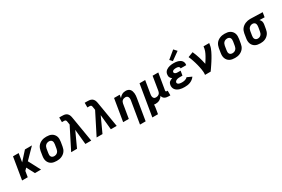

<svg xmlns="http://www.w3.org/2000/svg" viewBox="128 -2239 5755 3918"><g transform="rotate(-30 3005.5 -280.0)"><path d="M42 0 128 -520H261L228 -320L409 -520H574L340 -281L488 0H344L246 -186L197 -136L175 0Z M857 8Q825 8 793.5 2.5Q762 -3 735 -17.5Q708 -32 688.5 -55.5Q669 -79 659 -108Q649 -137 648.5 -169Q648 -201 654 -234L670 -334Q675 -361 685 -388Q695 -415 712.5 -439Q730 -463 754.5 -480.5Q779 -498 806 -509Q833 -520 861 -524Q889 -528 916 -528Q949 -528 980.5 -522.5Q1012 -517 1038.5 -502.5Q1065 -488 1085 -464.5Q1105 -441 1115 -412Q1125 -383 1125 -351Q1125 -319 1120 -286L1103 -186Q1099 -159 1089 -132Q1079 -105 1061 -81Q1043 -57 1019 -39.5Q995 -22 968 -11Q941 0 913 4Q885 8 857 8ZM859 -102Q879 -102 899.5 -108.5Q920 -115 936 -130Q952 -145 961 -164.5Q970 -184 973 -204L990 -304Q993 -325 992 -346Q991 -367 981.5 -384Q972 -401 954 -409.5Q936 -418 915 -418Q895 -418 874.5 -411.5Q854 -405 837.5 -390Q821 -375 812.5 -355.5Q804 -336 800 -316L784 -216Q780 -195 781 -174Q782 -153 791.5 -136Q801 -119 819.5 -110.5Q838 -102 859 -102Z M1198 0 1453 -504 1442 -575Q1440 -585 1438 -594.5Q1436 -604 1430 -611.5Q1424 -619 1414.5 -622Q1405 -625 1395 -625H1341V-735H1395Q1420 -735 1446 -732.5Q1472 -730 1494 -720.5Q1516 -711 1532 -693Q1548 -675 1557 -652Q1563 -638 1566 -623Q1569 -608 1572 -593L1671 0H1533L1498 -353L1336 0Z M1798 0 2053 -504 2042 -575Q2040 -585 2038 -594.5Q2036 -604 2030 -611.5Q2024 -619 2014.5 -622Q2005 -625 1995 -625H1941V-735H1995Q2020 -735 2046 -732.5Q2072 -730 2094 -720.5Q2116 -711 2132 -693Q2148 -675 2157 -652Q2163 -638 2166 -623Q2169 -608 2172 -593L2271 0H2133L2098 -353L1936 0Z M2696 215 2782 -304Q2784 -317 2785 -330.5Q2786 -344 2784 -357Q2782 -370 2776.5 -382Q2771 -394 2762 -402.5Q2753 -411 2740.5 -414.5Q2728 -418 2714 -418Q2696 -418 2678 -412.5Q2660 -407 2645.5 -395Q2631 -383 2622.5 -366Q2614 -349 2611 -331L2556 0H2423L2509 -520H2642L2630 -447Q2643 -466 2661 -482Q2679 -498 2699.5 -508.5Q2720 -519 2742 -523.5Q2764 -528 2786 -528Q2813 -528 2838.5 -519Q2864 -510 2881 -491Q2898 -472 2906.5 -447Q2915 -422 2918 -395.5Q2921 -369 2919 -341.5Q2917 -314 2912 -286L2829 215Z M2987 215 3109 -520H3242L3192 -216Q3190 -203 3189 -189.5Q3188 -176 3190 -163Q3192 -150 3197 -138Q3202 -126 3211 -117.5Q3220 -109 3233 -105.5Q3246 -102 3259 -102Q3277 -102 3295 -107.5Q3313 -113 3328 -125Q3343 -137 3351.5 -154Q3360 -171 3363 -189L3417 -520H3551L3486 -132Q3485 -126 3486 -120Q3487 -114 3490.5 -110Q3494 -106 3499.5 -104Q3505 -102 3511 -102H3531V8H3493Q3468 8 3444.5 3.5Q3421 -1 3401 -12Q3381 -23 3368 -42.5Q3355 -62 3351 -85Q3339 -64 3320.5 -45.5Q3302 -27 3280.5 -15Q3259 -3 3235 2.5Q3211 8 3188 8Q3178 8 3168 7Q3158 6 3149 4Q3148 30 3145.5 56Q3143 82 3138 107L3120 215Z M3873 8Q3843 8 3813 5Q3783 2 3755.5 -6.5Q3728 -15 3703.5 -29.5Q3679 -44 3661.5 -66Q3644 -88 3637.5 -117Q3631 -146 3636 -177Q3639 -194 3647 -212Q3655 -230 3670 -242.5Q3685 -255 3702.5 -263Q3720 -271 3738 -277Q3724 -287 3712.5 -299.5Q3701 -312 3694.5 -327.5Q3688 -343 3687 -361.5Q3686 -380 3689 -398Q3692 -421 3704 -442.5Q3716 -464 3735.5 -479Q3755 -494 3777 -503.5Q3799 -513 3822 -518.5Q3845 -524 3868 -526Q3891 -528 3914 -528Q3940 -528 3965.5 -525.5Q3991 -523 4015 -516Q4039 -509 4060.5 -496.5Q4082 -484 4097 -465.5Q4112 -447 4118.5 -422Q4125 -397 4120 -371Q4120 -369 4119.5 -367.5Q4119 -366 4119 -364H3987Q3987 -365 3987 -365.5Q3987 -366 3987 -366Q3990 -380 3983 -391Q3976 -402 3964.5 -408Q3953 -414 3940 -416Q3927 -418 3914 -418Q3905 -418 3895.5 -417.5Q3886 -417 3877 -415.5Q3868 -414 3859 -412Q3850 -410 3841.5 -405.5Q3833 -401 3826.5 -393.5Q3820 -386 3818 -377Q3816 -363 3823.5 -351.5Q3831 -340 3843 -334Q3855 -328 3869 -326Q3883 -324 3897 -324H3964L3946 -217H3880Q3869 -217 3858 -216.5Q3847 -216 3836 -213.5Q3825 -211 3814 -207.5Q3803 -204 3793 -198Q3783 -192 3775.5 -182.5Q3768 -173 3766 -162Q3764 -150 3769 -139Q3774 -128 3783 -121.5Q3792 -115 3803 -111.5Q3814 -108 3825.5 -106Q3837 -104 3849 -103Q3861 -102 3873 -102Q3890 -102 3907 -104Q3924 -106 3941 -111Q3958 -116 3974 -125Q3990 -134 4001 -148L4111 -98Q4092 -70 4063.5 -48Q4035 -26 4003 -13.5Q3971 -1 3938.5 3.5Q3906 8 3873 8ZM3925 -571 3872 -629 4049 -775 4113 -705Z M4352 0Q4357 -33 4355 -65Q4353 -97 4348 -128Q4343 -159 4336.5 -189Q4330 -219 4322.5 -249.5Q4315 -280 4306 -309.5Q4297 -339 4287.5 -368Q4278 -397 4267 -426Q4256 -455 4243 -482L4364 -528Q4400 -449 4426 -364.5Q4452 -280 4470 -193Q4484 -215 4498.5 -237Q4513 -259 4526.5 -281.5Q4540 -304 4552.5 -326.5Q4565 -349 4576 -372.5Q4587 -396 4596 -420Q4605 -444 4609 -468L4617 -520H4751L4742 -468Q4737 -436 4725 -405Q4713 -374 4699 -344Q4685 -314 4668.5 -284.5Q4652 -255 4635 -226Q4618 -197 4599.5 -168.5Q4581 -140 4562.5 -112Q4544 -84 4524.5 -56Q4505 -28 4485 0Z M5057 8Q5025 8 4993.5 2.5Q4962 -3 4935 -17.5Q4908 -32 4888.5 -55.5Q4869 -79 4859 -108Q4849 -137 4848.5 -169Q4848 -201 4854 -234L4870 -334Q4875 -361 4885 -388Q4895 -415 4912.5 -439Q4930 -463 4954.5 -480.5Q4979 -498 5006 -509Q5033 -520 5061 -524Q5089 -528 5116 -528Q5149 -528 5180.5 -522.5Q5212 -517 5238.5 -502.5Q5265 -488 5285 -464.5Q5305 -441 5315 -412Q5325 -383 5325 -351Q5325 -319 5320 -286L5303 -186Q5299 -159 5289 -132Q5279 -105 5261 -81Q5243 -57 5219 -39.5Q5195 -22 5168 -11Q5141 0 5113 4Q5085 8 5057 8ZM5059 -102Q5079 -102 5099.5 -108.5Q5120 -115 5136 -130Q5152 -145 5161 -164.5Q5170 -184 5173 -204L5190 -304Q5193 -325 5192 -346Q5191 -367 5181.5 -384Q5172 -401 5154 -409.5Q5136 -418 5115 -418Q5095 -418 5074.5 -411.5Q5054 -405 5037.5 -390Q5021 -375 5012.5 -355.5Q5004 -336 5000 -316L4984 -216Q4980 -195 4981 -174Q4982 -153 4991.5 -136Q5001 -119 5019.5 -110.5Q5038 -102 5059 -102Z M5657 8Q5624 8 5592.5 2.5Q5561 -3 5534.5 -17.5Q5508 -32 5488.5 -55.5Q5469 -79 5459 -108Q5449 -137 5448.5 -169.5Q5448 -202 5454 -234L5470 -334Q5475 -361 5485 -387.5Q5495 -414 5513 -437Q5531 -460 5555 -477.5Q5579 -495 5605.5 -506Q5632 -517 5659.5 -522.5Q5687 -528 5714 -528Q5718 -528 5722.5 -528Q5727 -528 5731 -528L6011 -520L5993 -410L5874 -413Q5886 -402 5895.5 -388Q5905 -374 5910 -357.5Q5915 -341 5915 -322.5Q5915 -304 5912 -286L5895 -186Q5891 -159 5881.5 -132.5Q5872 -106 5855 -82.5Q5838 -59 5814.5 -40.5Q5791 -22 5764.5 -11Q5738 0 5710.5 4Q5683 8 5657 8ZM5658 -102Q5677 -102 5696.5 -109Q5716 -116 5731 -131Q5746 -146 5754 -165.5Q5762 -185 5765 -204L5782 -304Q5785 -323 5784.5 -342.5Q5784 -362 5777 -379Q5770 -396 5754.5 -406Q5739 -416 5719 -418H5713Q5711 -418 5709.5 -418Q5708 -418 5706 -418Q5687 -418 5668 -410Q5649 -402 5634 -387.5Q5619 -373 5611.5 -354Q5604 -335 5600 -316L5584 -216Q5580 -195 5581 -174.5Q5582 -154 5591.5 -137Q5601 -120 5619 -111Q5637 -102 5658 -102Z"/></g></svg>

Font: Iosevka SS04 XBd Ex
Style: Italic
Weight: 800
Width: 7
Italic angle: -9°
Monospace: yes
Designer: Belleve Invis
Foundry: Belleve Invis
Version: Version 19.0.0; ttfautohint (v1.8.4)